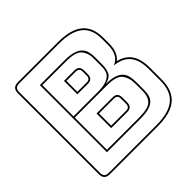

<svg xmlns="http://www.w3.org/2000/svg" viewBox="-184 -906 1092 1092"><g transform="rotate(-45 362.5 -360.0)"><path d="M105 10Q81 10 70 -1Q59 -12 59 -36V-684Q59 -708 70 -719Q81 -730 105 -730H424Q528 -730 577 -689.5Q626 -649 626 -567V-519Q626 -483 616 -458Q606 -433 586 -417Q640 -404 666.5 -365Q693 -326 693 -256V-164Q693 -76 643.5 -33Q594 10 489 10ZM489 0Q588 0 635.5 -40Q683 -80 683 -164V-256Q683 -329 652 -367Q621 -405 557 -411Q587 -424 601.5 -450.5Q616 -477 616 -519V-567Q616 -645 569 -682.5Q522 -720 424 -720H105Q86 -720 77.5 -711.5Q69 -703 69 -684V-36Q69 -17 77.5 -8.5Q86 0 105 0ZM449 -90H180V-630H383Q424 -630 450 -621.5Q476 -613 490 -598.5Q504 -584 509 -565Q514 -546 514 -524V-460Q514 -430 503.5 -405Q493 -380 450 -369Q491 -369 517 -360.5Q543 -352 557 -336.5Q571 -321 575.5 -300Q580 -279 580 -254V-190Q580 -168 575 -149.5Q570 -131 556.5 -118Q543 -105 517 -97.5Q491 -90 449 -90ZM383 -620H190V-369H383Q424 -369 448 -376.5Q472 -384 484.5 -396.5Q497 -409 500.5 -425.5Q504 -442 504 -460V-524Q504 -564 481 -592Q458 -620 383 -620ZM294 -550H379Q398 -550 407.5 -540Q417 -530 417 -510V-482Q417 -462 407.5 -452Q398 -442 379 -442H294ZM379 -540H304V-452H379Q394 -452 400.5 -459.5Q407 -467 407 -482V-510Q407 -525 400.5 -532.5Q394 -540 379 -540ZM450 -359H190V-100H449Q524 -100 547 -124.5Q570 -149 570 -190V-254Q570 -299 547.5 -329Q525 -359 450 -359ZM294 -288H424Q443 -288 452.5 -278.5Q462 -269 462 -249V-210Q462 -190 452.5 -180Q443 -170 424 -170H294ZM424 -278H304V-180H424Q439 -180 445.5 -187.5Q452 -195 452 -210V-249Q452 -264 445 -271Q438 -278 424 -278Z"/></g></svg>

Font: Bungee Outline
Style: Regular
Weight: 400
Designer: David Jonathan Ross
Foundry: David Jonathan Ross
Version: Version 1.000;PS 1.0;hotconv 1.0.72;makeotf.lib2.5.5900